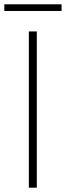

<svg xmlns="http://www.w3.org/2000/svg" viewBox="-24 -872 306 892"><path d="M110 0H147V-726H110ZM-4 -821H262V-852H-4Z"/></svg>

Font: Genne Gothic ExtraLight
Style: Regular
Weight: 250
Designer: Ryoko NISHIZUKA (kana & ideographs); Paul D. Hunt (Latin, Greek & Cyrillic); Wenlong ZHANG (bopomofo); Sandoll Communica
Foundry: Adobe Systems Incorporated
Version: Version 1.004;PS 1.004;hotconv 16.6.51;makeotf.lib2.5.65220